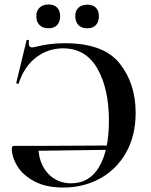

<svg xmlns="http://www.w3.org/2000/svg" viewBox="-20 -830 679 862"><path d="M33 -163Q33 -170 35.5 -172.5Q38 -175 44 -175H152Q152 -125 171 -87Q190 -49 223.5 -28Q257 -7 299 -7Q382 -7 425.5 -81.5Q469 -156 469 -288Q469 -432 417 -522.5Q365 -613 263 -613Q196 -613 142.5 -572.5Q89 -532 64 -456Q64 -454 60 -454Q57 -454 54.5 -455.5Q52 -457 53 -458L99 -648Q100 -652 105.5 -651Q111 -650 110 -647Q109 -643 109 -636Q109 -617 125 -617Q129 -617 137 -619Q201 -636 271 -636Q445 -636 517 -545.5Q589 -455 589 -324Q589 -220 545.5 -144Q502 -68 428 -28Q354 12 264 12Q186 12 134 -16Q82 -44 57.5 -84.5Q33 -125 33 -163ZM520 -158 140 -153V-175L519 -177ZM143 -758Q143 -782 158 -796Q173 -810 198 -810Q223 -810 236.5 -796Q250 -782 250 -758Q250 -732 236.5 -717.5Q223 -703 198 -703Q172 -703 157.5 -717.5Q143 -732 143 -758ZM318 -758Q318 -782 332.5 -795.5Q347 -809 372 -809Q397 -809 410.5 -795.5Q424 -782 424 -758Q424 -732 410.5 -717.5Q397 -703 372 -703Q346 -703 332 -717.5Q318 -732 318 -758Z"/></svg>

Font: Cormorant Garamond
Style: Bold
Weight: 700
Designer: Christian Thalmann (Catharsis Fonts)
Foundry: Catharsis Fonts
Version: Version 4.000